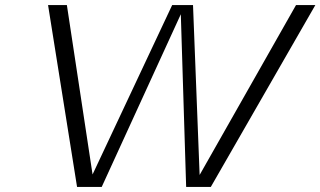

<svg xmlns="http://www.w3.org/2000/svg" viewBox="-20 -735 1260 755"><path d="M169 -715H243L344 -49L657 -715H739L765 -47L1144 -715H1220L809 0H712L691 -679L380 0H283Z"/></svg>

Font: Afta sans
Style: Italic
Weight: 400
Italic angle: -12°
Designer: par.qink
Foundry: Oriol Esparraguera Font
Version: Version 1.000